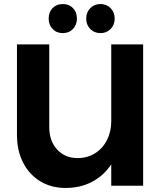

<svg xmlns="http://www.w3.org/2000/svg" viewBox="-20 -920 806 951"><path d="M361 -828Q361 -797 341.5 -776.5Q322 -756 291 -756Q260 -756 240.5 -776.5Q221 -797 221 -828Q221 -860 240.5 -880Q260 -900 291 -900Q322 -900 341.5 -880Q361 -860 361 -828ZM548 -828Q548 -797 528 -776.5Q508 -756 478 -756Q447 -756 427 -776.5Q407 -797 407 -828Q407 -859 427 -879.5Q447 -900 478 -900Q508 -900 528 -879.5Q548 -859 548 -828ZM689 -700V0H531V-106Q494 -50 436 -19.5Q378 11 305 11Q234 11 179.5 -22Q125 -55 94.5 -114.5Q64 -174 64 -252V-700H224V-290Q224 -222 263 -179.5Q302 -137 364 -137Q413 -137 451 -161Q489 -185 510 -226.5Q531 -268 531 -319V-700Z"/></svg>

Font: TypoPRO Montserrat Alternates
Style: Regular
Weight: 600
Designer: Julieta Ulanovsky
Foundry: Julieta Ulanovsky
Version: Version 6.001